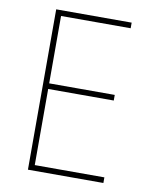

<svg xmlns="http://www.w3.org/2000/svg" viewBox="-81 -778 692 842"><g transform="rotate(10 265.0 -357.0)"><path d="M101 0V-714H437V-689H127V-389H419V-364H127V-25H437V0Z"/></g></svg>

Font: Noto Sans Mono Condensed Thin
Style: Regular
Weight: 100
Width: 3
Designer: Monotype Design Team
Foundry: Monotype Imaging Inc.
Version: Version 2.014; ttfautohint (v1.8.4.7-5d5b)